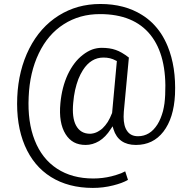

<svg xmlns="http://www.w3.org/2000/svg" viewBox="-20 -711 938 945"><path d="M841.3 -245.6C845.2 -336.4 833 -415.5 805.2 -483.4C795.9 -505.9 785.2 -526.4 772.9 -545.4C760.3 -564.5 746.1 -581.5 730.5 -597.2C714.8 -612.3 697.8 -626 678.7 -637.7C622.1 -673.3 553.7 -691.4 474.1 -691.4C435.5 -691.4 399.4 -686.5 365.2 -677.2C331.1 -667.5 298.8 -653.3 268.6 -634.3C208 -596.2 159.7 -542 124 -471.7C88.4 -400.9 68.8 -321.3 64.9 -232.9C61 -142.1 73.2 -62.5 102.1 5.4C130.9 72.8 173.8 124.5 231 160.2C288.1 195.8 356.9 213.9 437 213.9C470.7 213.9 503.9 210 536.6 201.7C566.4 194.3 590.8 185.5 609.9 174.3L596.2 132.3C589.8 135.7 583.5 138.7 576.7 141.6C569.3 144.5 562 147 554.2 149.4C545.9 151.9 537.6 154.3 528.8 156.7C499 164.1 468.8 167.5 439 167.5C369.6 167.5 310.1 151.4 260.7 119.1C211.4 86.9 174.8 40.5 150.9 -20.5C127 -80.6 117.2 -151.9 121.1 -233.9C124.5 -314.9 141.1 -386.2 170.9 -448.2C200.7 -510.7 241.7 -558.6 293.9 -591.8C319.8 -608.4 348.1 -621.1 377.9 -629.4C407.7 -637.7 439 -641.6 472.2 -641.6C583 -641.6 666 -607.4 720.7 -539.1C774.9 -471.2 799.3 -373 793 -244.6C792.5 -230 791 -215.8 789.6 -202.6C787.6 -189 785.2 -176.3 782.2 -164.1C778.8 -151.9 774.9 -140.1 770.5 -129.4C766.1 -118.2 760.7 -107.9 754.9 -98.6C742.7 -79.6 729 -64.9 712.9 -55.2C696.8 -45.4 678.7 -40.5 659.2 -40.5C635.7 -40.5 618.2 -48.8 606.4 -65.4C594.2 -82 588.4 -106 588.4 -136.7C588.4 -144.5 588.9 -152.8 589.4 -161.1L614.3 -427.7C590.3 -446.3 568.4 -459 549.3 -465.3C539.1 -468.8 528.3 -471.7 517.1 -473.1C505.9 -474.6 493.7 -475.6 481 -475.6C464.8 -475.6 448.7 -472.7 433.6 -467.3C418 -461.4 402.8 -452.6 387.7 -440.9C372.6 -429.2 358.9 -415.5 346.7 -399.4C334.5 -383.3 323.2 -364.7 313.5 -344.2C294.4 -302.7 282.2 -255.9 277.3 -203.1C271 -138.2 279.8 -87.4 302.7 -50.8C314 -32.7 327.6 -19.5 343.8 -10.7C359.9 -2 379.4 2.4 401.4 2.4C424.3 2.4 446.3 -3.9 467.8 -16.6C489.3 -29.8 508.3 -49.3 525.4 -76.2L534.2 -89.4L538.6 -74.7C554.7 -23.4 591.8 2.4 648.9 2.4C705.6 2.4 750.5 -19.5 784.2 -63C818.4 -107.4 837.4 -168 841.3 -245.6ZM340.3 -204.1C342.3 -227.1 345.2 -248 349.6 -267.6C354 -287.1 359.4 -305.2 365.7 -321.8C372.1 -337.9 379.9 -353 388.2 -366.2C414.6 -407.2 448.2 -427.7 488.8 -427.7C500 -427.7 510.7 -426.8 521 -424.3C531.2 -421.9 541 -418 550.8 -412.6L555.2 -410.6L554.7 -405.8L532.2 -159.7L531.7 -155.3V-154.3L531.2 -153.8C524.9 -137.7 518.1 -123.5 510.7 -111.3C502.9 -99.1 494.1 -88.4 484.9 -79.6C481 -76.2 477.1 -72.8 473.1 -70.3C469.2 -67.4 465.3 -64.9 461.4 -63C457 -60.5 453.1 -59.1 449.2 -57.6C444.8 -56.2 440.9 -54.7 436.5 -54.2C432.1 -53.2 427.7 -52.7 423.3 -52.7C391.6 -52.7 368.7 -66.4 354 -93.8C340.3 -119.6 335.9 -156.7 340.3 -204.1Z"/></svg>

Font: Shabnam FD Light
Style: Regular
Weight: 300
Foundry: DejaVu fonts team - Redesigned by Saber Rastikerdar - Based on Vazir font
Version: Version 5.00;October 20, 2019;FontCreator 12.0.0.2547 64-bit